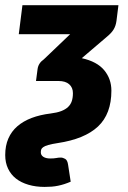

<svg xmlns="http://www.w3.org/2000/svg" viewBox="-42 -538 490 736"><path d="M102 -273Q105 -296 126 -310.5L227 -407H30L44 -518H412L404.5 -458Q402 -439 393.5 -425Q385 -411 366.5 -396L271.5 -315Q330 -302 357.5 -268.8Q385 -235.5 385 -190.5Q385 -101.5 333.8 -53.2Q282.5 -5 179 10.5Q156 14 143 17.8Q130 21.5 123.8 26Q117.5 30.5 116 35.2Q114.5 40 114.5 46Q114.5 57 124.2 63.2Q134 69.5 150.5 69.5Q165 69.5 173.5 67.8Q182 66 190.5 66Q199 66 207.8 71Q216.5 76 219 93.5L229 158.5Q216 164 204.2 167.8Q192.5 171.5 180.5 174Q168.5 176.5 156 177.5Q143.5 178.5 129 178.5Q95 178.5 67 170.2Q39 162 19.2 146.5Q-0.5 131 -11.2 108.2Q-22 85.5 -22 56.5Q-22 20.5 -10 -7Q2 -34.5 24.5 -54Q47 -73.5 79.2 -85.8Q111.5 -98 152.5 -103Q176.5 -106 192.8 -112.2Q209 -118.5 219 -128Q229 -137.5 233.2 -150.5Q237.5 -163.5 237.5 -181Q237.5 -202.5 223.2 -215Q209 -227.5 182.5 -227.5H96Z"/></svg>

Font: Lato ExtraBold
Style: Italic
Weight: 800
Italic angle: -7°
Designer: Lukasz Dziedzic with Adam Twardoch and Botio Nikoltchev
Foundry: tyPoland Lukasz Dziedzic
Version: Version 2.015; 2015-08-06; http://www.latofonts.com/